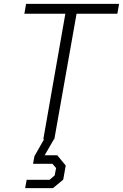

<svg xmlns="http://www.w3.org/2000/svg" viewBox="-20 -720 636 993"><path d="M318 -649H106L115 -700H596L587 -649H376L261 0H204ZM118 210H236L263 187L270 149L251 127H151L158 88L208 0H259L211 83H276L320 136L307 209L254 253H110Z"/></svg>

Font: Chakra Petch Light
Style: Italic
Weight: 300
Italic angle: -10°
Designer: Katatrad Aksorn Co.,Ltd.
Foundry: Cadson Demak Co.,Ltd.
Version: Version 1.000; ttfautohint (v1.6)